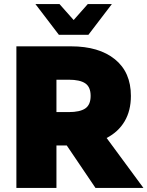

<svg xmlns="http://www.w3.org/2000/svg" viewBox="-20 -929 729 949"><path d="M61 -700H331Q469 -700 548 -636Q627 -572 627 -455Q627 -382 596 -329.5Q565 -277 507 -247L689 0H452L310 -210H259V0H61ZM428 -455Q428 -499 401.5 -517Q375 -535 320 -535H259V-375H320Q375 -375 401.5 -393Q428 -411 428 -455ZM155 -909H274L344 -830L414 -909H533L417 -757H271Z"/></svg>

Font: Chess Sans ExtraBold
Style: Regular
Weight: 800
Designer: Wolf Bōese
Foundry: Wolf Bōese
Version: Version 7.223